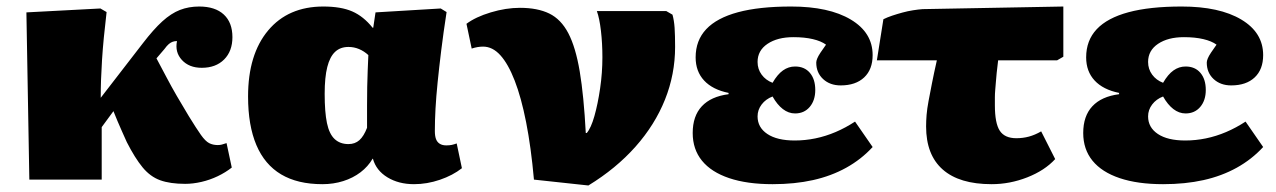

<svg xmlns="http://www.w3.org/2000/svg" viewBox="-20 -551 3915 589"><path d="M548 13Q502 13 471.5 2Q441 -9 417.5 -37.5Q394 -66 369 -115Q361 -133 354 -148.5Q347 -164 340.5 -179.5Q334 -195 328 -210L292 -161V0H70L61 -513L288 -525L307 -514Q302 -472 298.5 -435.5Q295 -399 293 -367.5Q291 -336 290 -307.5Q289 -279 289 -251L418 -418Q451 -461 478 -485.5Q505 -510 532 -520.5Q559 -531 591 -531Q640 -531 666.5 -506.5Q693 -482 693 -437Q693 -394 667.5 -368.5Q642 -343 599 -343Q560 -343 538 -367Q516 -391 523 -425Q516 -425 510 -423Q504 -421 498 -416Q492 -411 484 -400L460 -372Q476 -342 491 -313.5Q506 -285 522.5 -256.5Q539 -228 559 -195Q583 -156 596.5 -137Q610 -118 621.5 -112Q633 -106 648 -106Q655 -106 660.5 -107.5Q666 -109 675 -112L691 -37Q672 -22 648 -10.5Q624 1 598 7Q572 13 548 13Z M969 14Q893 14 842.5 -16Q792 -46 766.5 -106Q741 -166 741 -255Q741 -384 802.5 -457.5Q864 -531 972 -531Q1026 -531 1060.5 -516Q1095 -501 1123 -466H1125L1132 -513L1332 -525L1350 -514Q1340 -449 1333.5 -396Q1327 -343 1322.5 -298.5Q1318 -254 1316 -217.5Q1314 -181 1314 -149Q1314 -134 1317.5 -124.5Q1321 -115 1329 -110Q1337 -105 1349 -105Q1359 -105 1366 -106.5Q1373 -108 1381 -111L1397 -35Q1369 -13 1329.5 0.5Q1290 14 1250 14Q1203 14 1168.5 -7Q1134 -28 1124 -64H1123Q1109 -40 1086 -22.5Q1063 -5 1033 4.5Q1003 14 969 14ZM1049 -109Q1069 -109 1082.5 -121Q1096 -133 1106 -159Q1106 -197 1106 -227.5Q1106 -258 1106.5 -284.5Q1107 -311 1108 -335Q1109 -359 1110 -382Q1097 -394 1081.5 -400.5Q1066 -407 1049 -407Q1024 -407 1008 -392Q992 -377 984 -345.5Q976 -314 976 -263Q976 -207 983 -173.5Q990 -140 1006.5 -124.5Q1023 -109 1049 -109Z M1785 18 1618 0Q1609 -100 1594 -176Q1579 -252 1559 -303.5Q1539 -355 1515 -381.5Q1491 -408 1462 -408Q1445 -408 1427 -402L1411 -478Q1439 -499 1485.5 -513Q1532 -527 1575 -527Q1629 -527 1665 -509.5Q1701 -492 1723.5 -449Q1746 -406 1758.5 -331.5Q1771 -257 1777 -143H1780Q1793 -158 1803.5 -195Q1814 -232 1821 -280Q1828 -328 1828 -375Q1828 -418 1823.5 -456.5Q1819 -495 1811 -517H2024L2043 -506Q2048 -488 2049.5 -465.5Q2051 -443 2051 -407Q2051 -323 2020 -245.5Q1989 -168 1929.5 -101Q1870 -34 1785 18Z M2350 14Q2272 14 2217 -4.5Q2162 -23 2133.5 -58Q2105 -93 2105 -143Q2105 -195 2133 -225Q2161 -255 2215 -262V-266Q2166 -276 2140 -304Q2114 -332 2114 -375Q2114 -427 2146.5 -461.5Q2179 -496 2244 -513.5Q2309 -531 2407 -531Q2523 -531 2590 -491Q2657 -451 2657 -382Q2657 -338 2631 -313.5Q2605 -289 2559 -289Q2526 -289 2505 -308.5Q2484 -328 2484 -359Q2484 -364 2487 -371.5Q2490 -379 2497 -389.5Q2504 -400 2514 -414Q2499 -425 2473.5 -431Q2448 -437 2414 -437Q2365 -437 2334.5 -416.5Q2304 -396 2304 -361Q2304 -339 2316.5 -322Q2329 -305 2350 -297Q2365 -323 2382 -335Q2399 -347 2419 -347Q2448 -347 2464.5 -327.5Q2481 -308 2481 -275Q2481 -243 2464 -223Q2447 -203 2419 -203Q2399 -203 2381.5 -216.5Q2364 -230 2350 -255Q2329 -247 2316.5 -230.5Q2304 -214 2304 -194Q2304 -160 2334 -140Q2364 -120 2418 -120Q2450 -120 2481.5 -126.5Q2513 -133 2543.5 -146Q2574 -159 2603 -178L2657 -100Q2622 -62 2576 -36.5Q2530 -11 2474 1.5Q2418 14 2350 14Z M3022 14Q2923 14 2872 -31Q2821 -76 2821 -163Q2821 -180 2822.5 -198.5Q2824 -217 2828.5 -241Q2833 -265 2839 -295.5Q2845 -326 2854 -366H2670L2690 -492Q2702 -498 2717 -503Q2732 -508 2748.5 -512.5Q2765 -517 2781 -519.5Q2797 -522 2810 -523L3242 -531V-377L3223 -366H3042Q3039 -343 3037.5 -327Q3036 -311 3035 -298.5Q3034 -286 3033 -274.5Q3032 -263 3032 -252.5Q3032 -242 3032 -228Q3032 -173 3047 -150Q3062 -127 3098 -127Q3118 -127 3136.5 -132Q3155 -137 3174 -148L3217 -63Q3185 -28 3131.5 -7Q3078 14 3022 14Z M3548 14Q3470 14 3415 -4.5Q3360 -23 3331.5 -58Q3303 -93 3303 -143Q3303 -195 3331 -225Q3359 -255 3413 -262V-266Q3364 -276 3338 -304Q3312 -332 3312 -375Q3312 -427 3344.5 -461.5Q3377 -496 3442 -513.5Q3507 -531 3605 -531Q3721 -531 3788 -491Q3855 -451 3855 -382Q3855 -338 3829 -313.5Q3803 -289 3757 -289Q3724 -289 3703 -308.5Q3682 -328 3682 -359Q3682 -364 3685 -371.5Q3688 -379 3695 -389.5Q3702 -400 3712 -414Q3697 -425 3671.5 -431Q3646 -437 3612 -437Q3563 -437 3532.5 -416.5Q3502 -396 3502 -361Q3502 -339 3514.5 -322Q3527 -305 3548 -297Q3563 -323 3580 -335Q3597 -347 3617 -347Q3646 -347 3662.5 -327.5Q3679 -308 3679 -275Q3679 -243 3662 -223Q3645 -203 3617 -203Q3597 -203 3579.5 -216.5Q3562 -230 3548 -255Q3527 -247 3514.5 -230.5Q3502 -214 3502 -194Q3502 -160 3532 -140Q3562 -120 3616 -120Q3648 -120 3679.5 -126.5Q3711 -133 3741.5 -146Q3772 -159 3801 -178L3855 -100Q3820 -62 3774 -36.5Q3728 -11 3672 1.5Q3616 14 3548 14Z"/></svg>

Font: Literata Black
Style: Regular
Weight: 900
Designer: Latin by Veronika Burian and Jose Scaglione. Greek by Irene Vlachou. Cyrillic by Vera Evstafieva.
Foundry: TypeTogether
Version: Version 3.103;gftools[0.9.29]